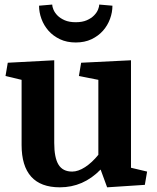

<svg xmlns="http://www.w3.org/2000/svg" viewBox="-20 -802 683 833"><path d="M215.3 -182.1Q215.3 -117.7 233.9 -87.6Q252.4 -57.6 293 -57.6Q319.3 -57.6 349.4 -77.1Q379.4 -96.7 406.7 -130.4V-455.6L322.3 -472.2L332 -529.8L548.3 -540.5V-74.2L618.2 -57.6L608.4 0L444.8 10.7L416.5 -66.4Q378.9 -27.8 334.7 -8.5Q290.5 10.7 239.7 10.7Q156.7 10.7 115.2 -35.6Q73.7 -82 73.7 -172.9V-455.6L3.9 -472.2L13.7 -529.8L215.3 -540.5ZM467.8 -777.3Q467.8 -748.5 457.3 -720Q446.8 -691.4 426.8 -668.7Q406.7 -646 377 -631.8Q347.2 -617.7 308.6 -617.7Q270 -617.7 240.2 -631.8Q210.4 -646 190.4 -668.7Q170.4 -691.4 159.9 -720Q149.4 -748.5 149.4 -777.3L206.5 -782.2Q206.5 -773.4 211.9 -760.3Q217.3 -747.1 229.2 -734.9Q241.2 -722.7 260.7 -714.1Q280.3 -705.6 308.6 -705.6Q336.9 -705.6 356.4 -714.1Q376 -722.7 387.9 -734.9Q399.9 -747.1 405.3 -760.3Q410.6 -773.4 410.6 -782.2Z"/></svg>

Font: Noticia Text
Style: Bold
Weight: 700
Designer: JM Sole
Foundry: JM Sole
Version: Version 1.003